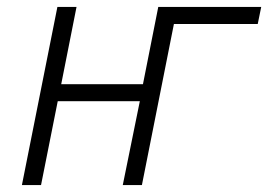

<svg xmlns="http://www.w3.org/2000/svg" viewBox="-20 -532 771 552"><path d="M43 0 145 -512H200L156 -290H391L435 -512H731L721 -463H480L388 0H333L382 -241H146L98 0Z"/></svg>

Font: IBM Plex Sans Light
Style: Italic
Weight: 300
Italic angle: -11.31°
Designer: Mike Abbink, Paul van der Laan, Pieter van Rosmalen
Foundry: Bold Monday
Version: Version 3.0